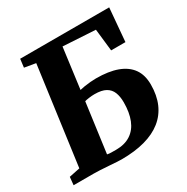

<svg xmlns="http://www.w3.org/2000/svg" viewBox="-170 -890 1021 1047"><g transform="rotate(-30 341.0 -367.0)"><path d="M300 9Q291 9 269.2 7.8Q247.5 6.5 220.8 4.5Q194 2.5 169.2 1.2Q144.5 0 129 0H2.5L7.5 -50L75.5 -64L159 -678.5L88.5 -690.5L95 -743H655.5L637.5 -534.5H547.5L532 -673.5L328.5 -685.5L295 -431Q306 -434 324.5 -437Q343 -440 363.5 -441.8Q384 -443.5 399 -443.5Q478 -443.5 532 -423.8Q586 -404 614 -364.8Q642 -325.5 642 -265Q642 -198 619.8 -146.5Q597.5 -95 554.2 -60.5Q511 -26 447.2 -8.5Q383.5 9 300 9ZM300 -51.5Q355 -51.5 392 -75.8Q429 -100 447.2 -145.5Q465.5 -191 465.5 -255Q465.5 -291.5 455 -318Q444.5 -344.5 419.2 -358.8Q394 -373 349 -373Q332.5 -373 314 -370.5Q295.5 -368 286.5 -365L244.5 -54.5Q255 -52 268.5 -51.8Q282 -51.5 300 -51.5Z"/></g></svg>

Font: Merriweather 24pt Black
Style: Italic
Weight: 900
Italic angle: -7.8°
Designer: Eben Sorkin
Foundry: Eben Sorkin
Version: Version 2.101